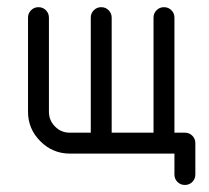

<svg xmlns="http://www.w3.org/2000/svg" viewBox="-20 -432 587 540"><path d="M470.6 -58.8H500Q512.4 -58.8 520.9 -50.3Q529.4 -41.8 529.4 -29.4V58.8Q529.4 71.2 520.9 79.7Q512.4 88.2 500 88.2Q487.6 88.2 479.1 79.7Q470.6 71.2 470.6 58.8V0H176.5Q128.2 0 93.5 -34.7Q58.8 -69.4 58.8 -117.6V-382.4Q58.8 -394.7 67.4 -403.2Q75.9 -411.8 88.2 -411.8Q100.6 -411.8 109.1 -403.2Q117.6 -394.7 117.6 -382.4V-117.6Q117.6 -93.5 134.7 -76.2Q151.8 -58.8 176.5 -58.8H235.3V-382.4Q235.3 -394.7 243.8 -403.2Q252.4 -411.8 264.7 -411.8Q277.1 -411.8 285.6 -403.2Q294.1 -394.7 294.1 -382.4V-58.8H411.8V-382.4Q411.8 -394.7 420.3 -403.2Q428.8 -411.8 441.2 -411.8Q453.5 -411.8 462.1 -403.2Q470.6 -394.7 470.6 -382.4Z"/></svg>

Font: OpenGost Type B TT
Style: Regular
Weight: 400
Version: Version 0.3